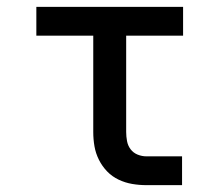

<svg xmlns="http://www.w3.org/2000/svg" viewBox="-20 -540 640 560"><path d="M407 0Q386 0 365.5 -3.5Q345 -7 326 -16Q307 -25 292.5 -40Q278 -55 268.5 -74Q259 -93 255.5 -113.5Q252 -134 252 -155V-436H86V-520H514V-436H348V-155Q348 -142 350.5 -128.5Q353 -115 361 -104.5Q369 -94 381.5 -89Q394 -84 407 -84H511V0Z"/></svg>

Font: Iosevka Etoile Medium
Style: Regular
Weight: 500
Designer: Belleve Invis
Foundry: Belleve Invis
Version: Version 22.1.2; ttfautohint (v1.8.4)